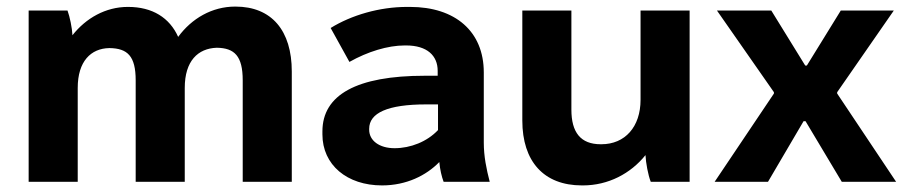

<svg xmlns="http://www.w3.org/2000/svg" viewBox="-20 -552 2750 583"><path d="M67 0H216V-285C216 -366 256 -405 312 -406H313C367 -405 392 -382 392 -308V0H541V-285C541 -367 581 -405 638 -407H639C692 -406 717 -382 717 -308V0H866V-335C866 -459 805 -532 695 -532H694C624 -532 562 -496 521 -440C495 -498 443 -531 369 -531H368C301 -531 241 -497 200 -445C199 -467 192 -501 185 -520H67Z M1140 11C1214 11 1274 -19 1314 -60C1316 -37 1321 -16 1327 0H1467C1457 -39 1449 -77 1449 -119V-332C1449 -457 1362 -531 1225 -531H1216C1132 -531 1047 -506 984 -467L1041 -364C1096 -395 1157 -414 1209 -414H1213C1277 -414 1309 -383 1309 -337V-322H1270C1063 -322 959 -264 959 -153V-144C959 -51 1034 11 1140 11ZM1178 -102C1132 -102 1101 -125 1101 -158V-161C1101 -209 1157 -235 1274 -235H1310V-157C1277 -122 1227 -102 1178 -102Z M1747 11H1750C1827 11 1895 -25 1940 -81C1941 -58 1948 -20 1956 0H2074V-520H1925V-249C1925 -167 1878 -114 1806 -114H1804C1743 -114 1715 -150 1715 -219V-520H1566V-186C1566 -62 1631 11 1747 11Z M2150 0H2312L2420 -184H2426L2536 0H2701L2522 -268V-272L2694 -520H2533L2430 -353H2425L2322 -520H2157L2330 -272V-268Z"/></svg>

Font: Fixel Display Bold
Style: Bold
Weight: 700
Designer: AlfaBravo + MacPaw
Foundry: Kyrylo Tkachov, Marchela Mozhyna, Serhii Makarenko, Maria Weinstein, Zakhar Kryvoshyya
Version: Version 1.211